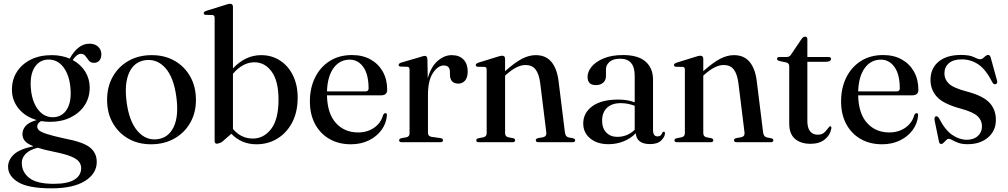

<svg xmlns="http://www.w3.org/2000/svg" viewBox="-20 -757 5364 1022"><path d="M325 -19.5Q423 -1 459 28Q495 57 495 105Q495 167 432.5 206.2Q370 245.5 254.5 245.5Q131 245.5 77 212.8Q23 180 23 131Q23 94.5 53.5 65.5Q84 36.5 158 21.5Q124 8 111.8 -7.5Q99.5 -23 99.5 -43Q99.5 -67 116.2 -86.5Q133 -106 175.5 -118Q114.5 -135.5 79 -179.2Q43.5 -223 43.5 -279.5Q43.5 -333.5 70 -374.8Q96.5 -416 144 -439.8Q191.5 -463.5 255.5 -463.5Q308 -463.5 351 -445Q371.5 -482.5 398 -503.5Q424.5 -524.5 456.5 -524.5Q484.5 -524.5 502 -508.8Q519.5 -493 519.5 -467.5Q519.5 -447 509 -434.8Q498.5 -422.5 480 -422.5Q462.5 -422.5 453 -434.5Q443.5 -446.5 434.8 -458.5Q426 -470.5 411 -470.5Q389 -470.5 367 -437.5Q409.5 -414.5 433.5 -376Q457.5 -337.5 457.5 -291Q457.5 -237 430.2 -196Q403 -155 355.5 -131.8Q308 -108.5 247.5 -108.5Q222 -108.5 198.5 -112.5Q178 -100.5 178 -83.5Q178 -73 187 -64Q196 -55 227 -44.5Q258 -34 325 -19.5ZM235 -440Q189 -438 164 -398.2Q139 -358.5 144 -290.5Q149 -218 181.8 -174.8Q214.5 -131.5 264.5 -133Q311 -135 335.8 -174.5Q360.5 -214 355.5 -282Q350.5 -355.5 318.2 -398.5Q286 -441.5 235 -440ZM96 109.5Q96 159 135.8 190.2Q175.5 221.5 266 221.5Q340.5 221.5 376.2 199.2Q412 177 412 137.5Q412 118.5 400 103.2Q388 88 357.2 75.5Q326.5 63 270 51.5Q215 40.5 181 29.5Q139 39.5 117.5 61Q96 82.5 96 109.5Z M788 -463.5Q857 -463.5 909.8 -433.2Q962.5 -403 992.8 -349.2Q1023 -295.5 1023 -225Q1023 -156.5 992.5 -103.2Q962 -50 908 -19.5Q854 11 784 11Q715.5 11 662.8 -19.2Q610 -49.5 580 -102.8Q550 -156 550 -226Q550 -295 580.2 -348.8Q610.5 -402.5 664 -433Q717.5 -463.5 788 -463.5ZM817.5 -16Q877 -23 904.8 -81.8Q932.5 -140.5 918.5 -242.5Q904.5 -345 860.8 -394.5Q817 -444 755.5 -437Q694.5 -429.5 667.5 -370.2Q640.5 -311 654.5 -210Q668.5 -109 712.8 -58.8Q757 -8.5 817.5 -16Z M1220 -720.5V-393Q1286.5 -463.5 1370 -463.5Q1426 -463.5 1470 -435.2Q1514 -407 1539.2 -356Q1564.5 -305 1564.5 -237.5Q1564.5 -162 1535.8 -106.2Q1507 -50.5 1457.2 -19.8Q1407.5 11 1345 11Q1303.5 11 1270 -3.8Q1236.5 -18.5 1211.5 -45L1160.5 -0.5Q1142.5 8 1135 8Q1122.5 8 1122.5 -5.5V-662.5Q1122.5 -676 1111 -677L1074.5 -678Q1064.5 -679 1064.5 -687Q1064.5 -694.5 1077 -699L1176.5 -730Q1195.5 -737 1204 -737Q1220 -737 1220 -720.5ZM1334 -425.5Q1272.5 -425.5 1220 -364.5V-70.5Q1263 -19.5 1326 -19.5Q1383.5 -19.5 1423 -70.2Q1462.5 -121 1462.5 -227Q1462.5 -325.5 1426.2 -375.5Q1390 -425.5 1334 -425.5Z M2041 -279Q2041 -249.5 2007.5 -249.5H1720.5Q1722.5 -152.5 1768 -102.2Q1813.5 -52 1886 -52Q1935.5 -52 1972 -77.5Q2008.5 -103 2019.5 -146Q2025.5 -155 2031.5 -155Q2040 -155 2039.5 -142.5Q2036 -99.5 2010.5 -64.8Q1985 -30 1943 -9.5Q1901 11 1848 11Q1783 11 1733.8 -17.2Q1684.5 -45.5 1657 -96.8Q1629.5 -148 1629.5 -217.5Q1629.5 -288.5 1657 -344.2Q1684.5 -400 1734.8 -432Q1785 -464 1853.5 -464Q1911 -464 1953 -440.2Q1995 -416.5 2018 -375Q2041 -333.5 2041 -279ZM1841.5 -439.5Q1788 -439.5 1755.5 -394.8Q1723 -350 1720.5 -270.5H1925Q1942 -270.5 1942 -286Q1942 -360.5 1914 -400Q1886 -439.5 1841.5 -439.5Z M2255 -443 2257 -340Q2273.5 -401 2309 -432.2Q2344.5 -463.5 2384 -463.5Q2425 -463.5 2447.2 -440.2Q2469.5 -417 2469.5 -376.5Q2469.5 -344.5 2455.5 -328.2Q2441.5 -312 2420 -312Q2376 -312 2375 -359V-374.5Q2374.5 -408.5 2342 -408.5Q2311.5 -408.5 2284.8 -369Q2258 -329.5 2258 -250.5V-50Q2258 -31.5 2277.5 -28.5L2324.5 -22Q2338 -19.5 2338 -10.5Q2338 0 2323.5 0H2118.5Q2104.5 0 2104.5 -10.5Q2104.5 -18 2116.5 -21.5L2144 -26.5Q2160 -30 2160 -48V-386.5Q2160 -400.5 2149 -401.5L2112 -402.5Q2102 -403.5 2102 -411.5Q2102 -419 2114.5 -423.5L2214 -452.5Q2226 -457 2232 -458.2Q2238 -459.5 2242 -459.5Q2253.5 -459.5 2255 -443Z M2668.5 -444V-378Q2720.5 -424.5 2758.2 -444Q2796 -463.5 2831.5 -463.5Q2885 -463.5 2914.8 -428Q2944.5 -392.5 2953 -327L2987 -52Q2990 -29.5 3006.5 -25.5L3030.5 -21Q3041.5 -18 3041.5 -10.5Q3041.5 0 3027.5 0H2846.5Q2832 0 2832 -10.5Q2832 -18 2842.5 -21.5L2870.5 -26.5Q2890.5 -31 2888 -52L2855.5 -314.5Q2849 -363.5 2830.8 -387.2Q2812.5 -411 2776.5 -411Q2733 -411 2676.5 -361.5L2668.5 -354.5V-49Q2668.5 -30.5 2684.5 -26.5L2711 -21.5Q2722 -18.5 2722 -10.5Q2722 0 2707.5 0H2528.5Q2515 0 2515 -10.5Q2515 -18 2526 -21L2554 -26.5Q2570.5 -30.5 2570.5 -48.5V-386.5Q2570.5 -400 2559 -401L2523 -401.5Q2512.5 -403 2512.5 -411Q2512.5 -418 2525 -423L2625 -454Q2644 -460.5 2652.5 -460.5Q2668.5 -460.5 2668.5 -444Z M3084.5 -100Q3084.5 -156 3132.8 -191.5Q3181 -227 3272 -227Q3298.5 -227 3319.8 -223Q3341 -219 3358.5 -212.5V-354Q3358.5 -444.5 3281 -444.5Q3243 -444.5 3224.2 -427.5Q3205.5 -410.5 3205.5 -389.5V-352.5Q3205.5 -330 3190.8 -317Q3176 -304 3151.5 -304Q3107.5 -304 3107.5 -347.5Q3107.5 -376 3129.5 -402.5Q3151.5 -429 3193.8 -446.5Q3236 -464 3296.5 -464Q3377 -464 3416.5 -429Q3456 -394 3456 -333.5V-65Q3456 -31 3479.5 -31Q3490.5 -31 3496.5 -36.5Q3502.5 -42 3505.5 -50.5Q3508.5 -56 3513 -56Q3519.5 -56 3519.5 -47Q3519.5 -29.5 3500 -9.8Q3480.5 10 3440.5 10Q3368.5 10 3364 -48Q3337 -19.5 3299 -4.5Q3261 10.5 3219 10.5Q3159 10.5 3121.8 -20Q3084.5 -50.5 3084.5 -100ZM3185 -115.5Q3185 -74 3207.5 -51.2Q3230 -28.5 3266 -28.5Q3319.5 -28.5 3358.5 -66V-194Q3342 -200 3323.8 -204Q3305.5 -208 3284.5 -208Q3237 -208 3211 -183.2Q3185 -158.5 3185 -115.5Z M3723.5 -444V-378Q3775.5 -424.5 3813.2 -444Q3851 -463.5 3886.5 -463.5Q3940 -463.5 3969.8 -428Q3999.5 -392.5 4008 -327L4042 -52Q4045 -29.5 4061.5 -25.5L4085.5 -21Q4096.5 -18 4096.5 -10.5Q4096.5 0 4082.5 0H3901.5Q3887 0 3887 -10.5Q3887 -18 3897.5 -21.5L3925.5 -26.5Q3945.5 -31 3943 -52L3910.5 -314.5Q3904 -363.5 3885.8 -387.2Q3867.5 -411 3831.5 -411Q3788 -411 3731.5 -361.5L3723.5 -354.5V-49Q3723.5 -30.5 3739.5 -26.5L3766 -21.5Q3777 -18.5 3777 -10.5Q3777 0 3762.5 0H3583.5Q3570 0 3570 -10.5Q3570 -18 3581 -21L3609 -26.5Q3625.5 -30.5 3625.5 -48.5V-386.5Q3625.5 -400 3614 -401L3578 -401.5Q3567.5 -403 3567.5 -411Q3567.5 -418 3580 -423L3680 -454Q3699 -460.5 3707.5 -460.5Q3723.5 -460.5 3723.5 -444Z M4165.5 -424.5 4130 -432Q4116 -435.5 4116 -443.5Q4116 -453.5 4128.5 -453.5H4166.5Q4183.5 -453.5 4191 -467L4245.5 -548Q4255 -562 4265.5 -562Q4277.5 -562 4277.5 -548.5V-453.5H4390Q4403.5 -453.5 4403.5 -444Q4403.5 -428 4374.5 -428H4277.5V-113Q4277.5 -76.5 4292 -58.2Q4306.5 -40 4332.5 -40Q4351.5 -40 4362.5 -47.8Q4373.5 -55.5 4381 -66Q4388.5 -76.5 4396.5 -84.5Q4406 -87.5 4405.5 -74.5Q4399.5 -38.5 4370.5 -15Q4341.5 8.5 4295 8.5Q4242 8.5 4211.5 -18Q4181 -44.5 4181 -99V-404.5Q4181 -420 4165.5 -424.5Z M4868.5 -279Q4868.5 -249.5 4835 -249.5H4548Q4550 -152.5 4595.5 -102.2Q4641 -52 4713.5 -52Q4763 -52 4799.5 -77.5Q4836 -103 4847 -146Q4853 -155 4859 -155Q4867.5 -155 4867 -142.5Q4863.5 -99.5 4838 -64.8Q4812.5 -30 4770.5 -9.5Q4728.5 11 4675.5 11Q4610.5 11 4561.2 -17.2Q4512 -45.5 4484.5 -96.8Q4457 -148 4457 -217.5Q4457 -288.5 4484.5 -344.2Q4512 -400 4562.2 -432Q4612.5 -464 4681 -464Q4738.5 -464 4780.5 -440.2Q4822.5 -416.5 4845.5 -375Q4868.5 -333.5 4868.5 -279ZM4669 -439.5Q4615.5 -439.5 4583 -394.8Q4550.5 -350 4548 -270.5H4752.5Q4769.5 -270.5 4769.5 -286Q4769.5 -360.5 4741.5 -400Q4713.5 -439.5 4669 -439.5Z M5125.5 -13Q5163 -13 5185 -33Q5207 -53 5207 -85Q5207 -116 5184.2 -138Q5161.5 -160 5097 -178Q5002.5 -203 4967.8 -241Q4933 -279 4933 -331.5Q4933 -393 4976 -428.8Q5019 -464.5 5095 -464.5Q5141.5 -464.5 5164 -453Q5186.5 -441.5 5197 -441.5Q5208 -441.5 5219.2 -453Q5230.5 -464.5 5240 -464.5Q5249 -464.5 5253 -452L5286 -332.5Q5292 -313.5 5281 -309.5Q5270.5 -305 5263 -317.5Q5228 -387 5187.8 -414Q5147.5 -441 5099.5 -441Q5054.5 -441 5030.8 -420.5Q5007 -400 5007 -366Q5007 -334.5 5031 -311.5Q5055 -288.5 5127.5 -269.5Q5211.5 -247.5 5246.2 -211Q5281 -174.5 5281 -119Q5281 -61 5239.2 -25.2Q5197.5 10.5 5130.5 10.5Q5101 10.5 5081.8 3.5Q5062.5 -3.5 5050 -10.8Q5037.5 -18 5030 -18Q5023.5 -18 5016.5 -11Q5009.5 -4 5002.8 2.8Q4996 9.5 4990 9.5Q4980.5 9.5 4978 -3.5L4955.5 -112.5Q4951 -133.5 4960.5 -137.5Q4970 -141.5 4979 -126.5Q5010.5 -65 5048.5 -39Q5086.5 -13 5125.5 -13Z"/></svg>

Font: Fraunces 72pt
Style: Regular
Weight: 400
Version: Version 1.000;[0bf87f6ff]